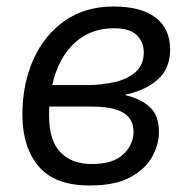

<svg xmlns="http://www.w3.org/2000/svg" viewBox="-20 -564 577 594"><path d="M257.3 9.8Q148.9 9.8 99.1 -49.8Q49.3 -109.4 49.3 -209.5Q49.3 -303.7 83 -379.4Q116.7 -455.1 179.9 -499.5Q243.2 -543.9 331.5 -543.9Q416 -543.9 461.2 -509.8Q506.3 -475.6 506.3 -410.6Q506.3 -351.6 468 -317.9Q429.7 -284.2 368.7 -271.5V-269.5Q414.6 -258.8 443.1 -233.2Q471.7 -207.5 471.7 -155.3Q471.7 -118.2 451.2 -79.8Q430.7 -41.5 383.8 -15.9Q336.9 9.8 257.3 9.8ZM141.6 -300.8H247.6Q294.4 -300.8 334.7 -310.1Q375 -319.3 399.9 -341.6Q424.8 -363.8 424.8 -402.3Q424.8 -433.1 403.6 -454.8Q382.3 -476.6 332 -476.6Q259.3 -476.6 209.7 -430.2Q160.2 -383.8 141.6 -300.8ZM263.2 -56.6Q330.6 -56.6 361.8 -86.9Q393.1 -117.2 393.1 -156.2Q393.1 -195.3 362.1 -214.8Q331.1 -234.4 261.7 -234.4H132.3Q132.3 -229.5 132.1 -222.2Q131.8 -214.8 131.8 -207Q131.8 -128.9 167 -92.8Q202.1 -56.6 263.2 -56.6Z"/></svg>

Font: Open Sans
Style: Italic
Weight: 400
Italic angle: -12°
Designer: Monotype Design Team
Foundry: Monotype Imaging Inc.
Version: Version 3.000; ttfautohint (v1.8.4)